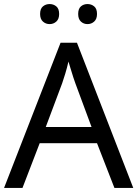

<svg xmlns="http://www.w3.org/2000/svg" viewBox="-20 -928 679 948"><path d="M545 0 459 -221H176L91 0H0L279 -717H360L638 0ZM352 -517Q349 -525 342 -546Q335 -567 328.5 -589.5Q322 -612 318 -624Q311 -593 302 -563.5Q293 -534 287 -517L206 -301H432ZM178 -859Q178 -885 192 -896.5Q206 -908 225 -908Q244 -908 258 -896.5Q272 -885 272 -859Q272 -834 258 -821.5Q244 -809 225 -809Q206 -809 192 -821.5Q178 -834 178 -859ZM366 -859Q366 -885 379.5 -896.5Q393 -908 412 -908Q431 -908 445 -896.5Q459 -885 459 -859Q459 -834 445 -821.5Q431 -809 412 -809Q393 -809 379.5 -821.5Q366 -834 366 -859Z"/></svg>

Font: Noto Sans Sogdian
Style: Regular
Weight: 400
Designer: Monotype Design Team
Foundry: Monotype Imaging Inc.
Version: Version 2.002; ttfautohint (v1.8.4.7-5d5b)